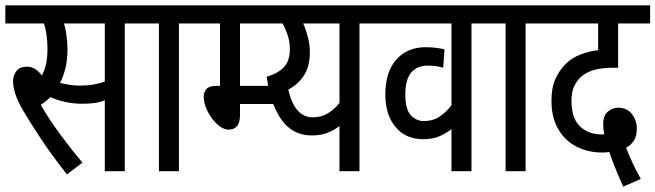

<svg xmlns="http://www.w3.org/2000/svg" viewBox="-20 -642 2458 720"><path d="M448 -554V0H373V-266Q353 -258 333 -255.5Q313 -253 288 -253Q255 -253 223.5 -260Q192 -267 169 -278Q153 -262 133 -249Q163 -196 205.5 -138.5Q248 -81 289 -32L231 12Q172 -63 131.5 -124.5Q91 -186 64 -232Q45 -266 37 -291.5Q29 -317 29 -338Q29 -359 41.5 -375.5Q54 -392 82 -392Q112 -392 137 -359Q147 -377 152.5 -401Q158 -425 158 -459Q158 -513 145 -554H0V-622H524V-554ZM279 -321Q306 -321 328 -324.5Q350 -328 373 -336V-554H220Q226 -535 229.5 -508.5Q233 -482 233 -457Q233 -417 225 -385Q217 -353 205 -331Q222 -327 240.5 -324Q259 -321 279 -321Z M651 -554V0H576V-554H512V-622H727V-554Z M880 -320H1026V-252H880V-212Q880 -181 868.5 -168.5Q857 -156 838 -156Q816 -156 794 -176.5Q772 -197 758 -225.5Q744 -254 744 -279Q744 -296 754 -308Q764 -320 791 -320H805V-554H715V-622H995V-554H880Z M1404 -622V-554H1328V0H1253V-169Q1233 -154 1208 -144Q1183 -134 1149 -134Q1078 -134 1036 -192.5Q994 -251 980 -354Q1023 -367 1045 -390.5Q1067 -414 1067 -458Q1067 -486 1058.5 -511Q1050 -536 1040 -554H953V-622ZM1061 -306Q1085 -202 1153 -202Q1185 -202 1209.5 -217Q1234 -232 1253 -256V-554H1117Q1128 -529 1135 -501Q1142 -473 1142 -447Q1142 -394 1120.5 -360Q1099 -326 1061 -306Z M1824 -554H1748V0H1673V-158Q1653 -142 1627.5 -131Q1602 -120 1567 -120Q1501 -120 1463 -166Q1425 -212 1425 -287Q1425 -373 1466.5 -419Q1508 -465 1576 -465Q1597 -465 1616 -462.5Q1635 -460 1647 -457L1642 -388Q1629 -392 1615 -394Q1601 -396 1585 -396Q1544 -396 1522 -370Q1500 -344 1500 -288Q1500 -232 1520.5 -210Q1541 -188 1569 -188Q1603 -188 1628 -204.5Q1653 -221 1673 -247V-554H1392V-622H1824Z M1951 -554V0H1876V-554H1812V-622H2027V-554Z M2317 58Q2302 25 2288 -10Q2274 -45 2265 -72Q2252 -70 2238 -70Q2186 -70 2142.5 -92Q2099 -114 2073.5 -157.5Q2048 -201 2048 -264Q2048 -314 2063 -346.5Q2078 -379 2101 -402Q2124 -425 2156.5 -437.5Q2189 -450 2223 -454V-554H2015V-622H2418V-554H2298V-388H2281Q2238 -388 2209 -380Q2180 -372 2160 -355Q2143 -340 2133 -318Q2123 -296 2123 -264Q2123 -199 2154.5 -168.5Q2186 -138 2237 -138Q2242 -138 2246 -138Q2242 -159 2242 -175Q2242 -209 2259.5 -223.5Q2277 -238 2298 -238Q2332 -238 2350 -214Q2368 -190 2368 -161Q2368 -130 2356.5 -113.5Q2345 -97 2328 -88Q2338 -61 2352.5 -30Q2367 1 2383 29Z"/></svg>

Font: Noto Sans ExtraCondensed
Style: Regular
Weight: 400
Width: 2
Designer: Monotype Design Team
Foundry: Monotype Imaging Inc.
Version: Version 2.013; ttfautohint (v1.8.4.7-5d5b)